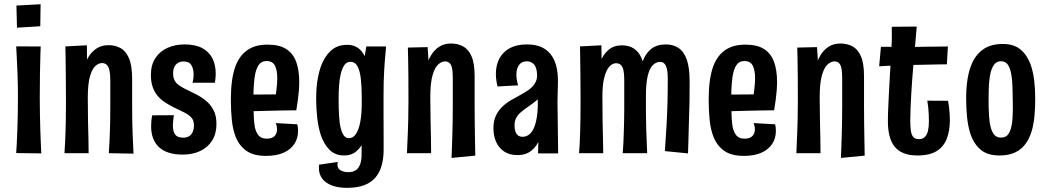

<svg xmlns="http://www.w3.org/2000/svg" viewBox="-20 -739 5055 925"><path d="M178.8 0 58 -1.6Q59.2 -19.6 60.7 -46.1Q62.2 -72.6 63.4 -106.4Q64.6 -140.2 65.5 -180.4Q66.4 -220.6 66.4 -266Q66.4 -331.2 64.5 -382Q62.6 -432.8 60.6 -466.9Q58.6 -501 58 -515.4L176 -515.2Q175.4 -503.2 174.4 -468.4Q173.4 -433.6 172.5 -381.7Q171.6 -329.8 171.6 -265Q171.6 -222.4 172.5 -183.4Q173.4 -144.4 174.3 -110.3Q175.2 -76.2 176.7 -48.3Q178.2 -20.4 178.8 0ZM174 -612.6 61.8 -605.6 59.2 -712.2 175.6 -718.6Z M623.2 1.2 504.2 -1Q505.8 -25.2 507 -47.6Q508.2 -70 509.1 -94.6Q510 -119.2 510.7 -150.9Q511.4 -182.6 511.4 -226.6Q511.4 -243.8 511.4 -262Q511.4 -280.2 511.4 -302.3Q511.4 -324.4 511.4 -351.8Q511.4 -380.8 507.4 -399.3Q503.4 -417.8 494.5 -426.5Q485.6 -435.2 471 -435.2Q455.8 -435.2 440.1 -421.6Q424.4 -408 413.7 -372Q403 -336 403 -268.8L362 -244.6Q362 -286.4 366.2 -326.6Q370.4 -366.8 380 -402.1Q389.6 -437.4 406 -464.2Q422.4 -491 446.3 -506.2Q470.2 -521.4 503 -521.4Q535.2 -521.4 560.9 -507.3Q586.6 -493.2 601.6 -457.9Q616.6 -422.6 616.6 -359.8Q616.6 -325.4 616.6 -304.3Q616.6 -283.2 616.6 -267.3Q616.6 -251.4 616.6 -231.8Q616.6 -185.8 617.3 -152.7Q618 -119.6 618.9 -94.6Q619.8 -69.6 621 -47Q622.2 -24.4 623.2 1.2ZM290.6 -1Q292.2 -26.2 293.4 -49.3Q294.6 -72.4 295.5 -98.8Q296.4 -125.2 297.1 -160.4Q297.8 -195.6 297.8 -246Q297.8 -314.2 297.1 -369.4Q296.4 -424.6 296 -462.5Q295.6 -500.4 295 -515.4L398.6 -520.8Q399.2 -504.8 399.1 -468.6Q399 -432.4 399.9 -381.2Q400.8 -330 403 -268.8Q403 -203.8 404 -156.9Q405 -110 406 -73.6Q407 -37.2 407 -1Z M859.2 5.8Q821.2 5.8 792.6 -3.5Q764 -12.8 745.3 -30.6Q726.6 -48.4 717.3 -73.7Q708 -99 708 -131Q708 -143.2 709.2 -156.3Q710.4 -169.4 713.2 -183.4L817.6 -184Q816 -170.6 814.4 -158.3Q812.8 -146 812.8 -136.2Q812.8 -105.6 823.9 -90.7Q835 -75.8 862.6 -75.8Q880 -75.8 891.6 -83.2Q903.2 -90.6 908.8 -104.2Q914.4 -117.8 914.4 -135.4Q914.4 -159.6 901.2 -173.5Q888 -187.4 865.6 -198.3Q843.2 -209.2 816.4 -222.2Q795.2 -232.8 775.3 -245.7Q755.4 -258.6 740.2 -276.3Q725 -294 716 -318.8Q707 -343.6 707 -378Q707 -426.4 728.5 -459.1Q750 -491.8 786.9 -508.4Q823.8 -525 868.8 -525Q921.4 -525 954.5 -507.1Q987.6 -489.2 1003.4 -457.8Q1019.2 -426.4 1019.2 -384.8Q1019.2 -378.2 1018.7 -370.8Q1018.2 -363.4 1017.5 -356Q1016.8 -348.6 1015.4 -340.4H907.8Q910.4 -350.8 911.6 -361.2Q912.8 -371.6 912.8 -381Q912.8 -406.8 902.1 -424.9Q891.4 -443 865.2 -443Q849.8 -443 838.1 -436.3Q826.4 -429.6 820.2 -417.1Q814 -404.6 814 -386.2Q814 -366.8 820.4 -353.3Q826.8 -339.8 839.4 -330.4Q852 -321 870 -311.6Q895.2 -299.2 921.9 -286Q948.6 -272.8 971.3 -254.5Q994 -236.2 1008.4 -209.2Q1022.8 -182.2 1022.8 -141.6Q1022.8 -95 1002.3 -62.2Q981.8 -29.4 945.3 -11.8Q908.8 5.8 859.2 5.8Z M1261.8 12Q1201.6 12 1167.1 -12.4Q1132.6 -36.8 1115.6 -79.2Q1101.6 -114.6 1096.9 -160.5Q1092.2 -206.4 1092.2 -260.6Q1092.2 -307 1097.4 -347.2Q1102.6 -387.4 1114.4 -420.2Q1126.6 -452.6 1146.9 -475.7Q1167.2 -498.8 1197 -511.4Q1226.8 -524 1268.6 -524Q1326.6 -524 1359.7 -502.3Q1392.8 -480.6 1407.2 -440.5Q1421.6 -400.4 1421.6 -345.4Q1421.6 -324.6 1419.9 -302.4Q1418.2 -280.2 1415 -256.7Q1411.8 -233.2 1407.4 -207.4L1306.8 -269.2Q1309.2 -286.6 1311.3 -302.6Q1313.4 -318.6 1314.6 -333.9Q1315.8 -349.2 1315.8 -362.2Q1315.8 -400.4 1304.5 -422.7Q1293.2 -445 1264.4 -445Q1238.6 -445 1225.2 -424.5Q1211.8 -404 1206.4 -364.8Q1204.8 -351.6 1203.5 -336.1Q1202.2 -320.6 1201.5 -304Q1200.8 -287.4 1200.8 -269.8Q1200.8 -240.2 1201.3 -214Q1201.8 -187.8 1203.3 -166.1Q1204.8 -144.4 1207.6 -127.4Q1213.8 -99.4 1226.9 -85.2Q1240 -71 1264.6 -71Q1291.4 -71 1303.1 -83.8Q1314.8 -96.6 1314.8 -116Q1314.8 -122.8 1313.2 -130.6Q1311.6 -138.4 1308.4 -146L1412.4 -140.2Q1414.4 -132.6 1415.2 -124.3Q1416 -116 1416 -108Q1416 -73.2 1398.3 -45.9Q1380.6 -18.6 1346.3 -3.3Q1312 12 1261.8 12ZM1125.2 -199.8 1122.4 -282.8 1390 -284.8 1407.4 -207.4Q1407.4 -207.4 1388.3 -207.4Q1369.2 -207.4 1338 -206.7Q1306.8 -206 1269.2 -205.2Q1231.6 -204.4 1193.8 -203.1Q1156 -201.8 1125.2 -199.8Z M1651.8 166Q1609.4 166 1579 154.5Q1548.6 143 1532.5 121.6Q1516.4 100.2 1516.4 71.4Q1516.4 66.4 1516.4 62.4Q1516.4 58.4 1516.8 54.4L1607.2 41.2Q1606.2 44.8 1606 47.8Q1605.8 50.8 1605.8 54.4Q1605.8 65.8 1611.8 73.6Q1617.8 81.4 1629.9 85.9Q1642 90.4 1658.4 90.4Q1679.2 90.4 1693 81.7Q1706.8 73 1714.4 54.2Q1722 35.4 1722 5.6Q1722 -19.6 1722.2 -60.8Q1722.4 -102 1722.6 -156.6Q1722.8 -211.2 1722.8 -276.6Q1722.8 -317 1724.3 -350.1Q1725.8 -383.2 1728.9 -411.1Q1732 -439 1736.1 -464.1Q1740.2 -489.2 1744.8 -515H1840.2Q1837 -484.4 1834.8 -456.3Q1832.6 -428.2 1830.9 -400.7Q1829.2 -373.2 1828.5 -343.1Q1827.8 -313 1827.8 -278Q1827.8 -229.4 1827.8 -193.4Q1827.8 -157.4 1828 -128.6Q1828.2 -99.8 1828.2 -73.2Q1828.2 -46.6 1828.2 -17Q1828.2 22.6 1819.3 56.2Q1810.4 89.8 1790.2 114.6Q1770 139.4 1736 152.7Q1702 166 1651.8 166ZM1638.2 10Q1594 10 1566.9 -17.9Q1539.8 -45.8 1525.2 -89.2Q1513.4 -126.8 1508.3 -171.5Q1503.2 -216.2 1503.2 -261Q1503.2 -289.2 1505.2 -316.5Q1507.2 -343.8 1512.5 -369.6Q1517.8 -395.4 1525.4 -417.8Q1542 -464.8 1573 -493.9Q1604 -523 1653 -523Q1693 -523 1718.2 -496.4Q1743.4 -469.8 1755.6 -409.8Q1767.8 -349.8 1767.8 -249L1722.8 -271.2Q1722.8 -320.4 1718.5 -358.7Q1714.2 -397 1702.5 -419.1Q1690.8 -441.2 1668.6 -441.2Q1649.6 -441.2 1638.6 -424.8Q1627.6 -408.4 1621.2 -381.2Q1615.4 -356 1613.4 -325Q1611.4 -294 1611.4 -262.6Q1611.4 -241.8 1611.8 -221Q1612.2 -200.2 1613.5 -180.8Q1614.8 -161.4 1617 -144Q1620.2 -123.2 1625.7 -107.3Q1631.2 -91.4 1639.8 -82.4Q1648.4 -73.4 1661 -73.4Q1681.8 -73.4 1695.3 -94.2Q1708.8 -115 1715.8 -152.5Q1722.8 -190 1722.8 -238.8L1767.8 -249Q1767.8 -231 1765.6 -199.1Q1763.4 -167.2 1756.2 -131.4Q1749 -95.6 1735 -63.4Q1721 -31.2 1697.4 -10.6Q1673.8 10 1638.2 10Z M2269.8 10.8 2155.4 21.8Q2156.4 -2.4 2157.3 -28Q2158.2 -53.6 2159.1 -82.9Q2160 -112.2 2160.7 -147.4Q2161.4 -182.6 2161.4 -226.6Q2161.4 -243.8 2161.4 -265.9Q2161.4 -288 2161.4 -313.7Q2161.4 -339.4 2161.4 -366.8Q2161.4 -395.2 2157.4 -411.8Q2153.4 -428.4 2145.1 -435.8Q2136.8 -443.2 2124 -443.2Q2108.8 -443.2 2092.2 -429.5Q2075.6 -415.8 2064.3 -378Q2053 -340.2 2053 -268.8L2012 -220.6Q2012 -273.2 2016.2 -319.9Q2020.4 -366.6 2030 -405.3Q2039.6 -444 2056 -471.5Q2072.4 -499 2096.3 -514.2Q2120.2 -529.4 2153 -529.4Q2185.2 -529.4 2210.9 -515.7Q2236.6 -502 2251.6 -468Q2266.6 -434 2266.6 -372.4Q2266.6 -346.8 2266.6 -326.9Q2266.6 -307 2266.6 -290.9Q2266.6 -274.8 2266.6 -260.6Q2266.6 -246.4 2266.6 -231.8Q2266.6 -185.8 2267.1 -151.4Q2267.6 -117 2268 -90Q2268.4 -63 2268.9 -38.9Q2269.4 -14.8 2269.8 10.8ZM1940.6 -1Q1941.6 -26.6 1942.6 -49.9Q1943.6 -73.2 1944.8 -99.2Q1946 -125.2 1946.7 -160.4Q1947.4 -195.6 1947.8 -246Q1948.2 -314.2 1947.5 -367.9Q1946.8 -421.6 1946.2 -458.2Q1945.6 -494.8 1945 -509.8L2040.2 -512Q2041.2 -500.2 2042.5 -477.7Q2043.8 -455.2 2045.4 -423.8Q2047 -392.4 2048.9 -353.3Q2050.8 -314.2 2053 -268.8Q2053.4 -203.8 2054.4 -156.9Q2055.4 -110 2056.2 -73.6Q2057 -37.2 2057 -1Z M2572.2 0 2574.6 -96.2 2567.6 -376.2Q2566.6 -413.6 2552.8 -428.6Q2539 -443.6 2518 -443.6Q2493.6 -443.6 2480.7 -426.1Q2467.8 -408.6 2467.8 -380Q2467.8 -367.6 2469.8 -354.7Q2471.8 -341.8 2475.8 -327.8L2377 -322.4Q2373 -338.2 2371 -353.6Q2369 -369 2369 -382.8Q2369 -425.2 2385.9 -457.1Q2402.8 -489 2436.1 -507Q2469.4 -525 2518.2 -525Q2565 -525 2594.5 -509.2Q2624 -493.4 2640.4 -467.1Q2656.8 -440.8 2662.7 -408.6Q2668.6 -376.4 2668 -344L2665.8 -249.2L2669 0ZM2472.6 8.2Q2435.4 8.2 2409.6 -8.6Q2383.8 -25.4 2370.5 -54.5Q2357.2 -83.6 2357.2 -121.2Q2357.2 -156.2 2368.8 -181.1Q2380.4 -206 2399.5 -224.4Q2418.6 -242.8 2442.1 -256.5Q2465.6 -270.2 2489.2 -282.8Q2506.2 -292.4 2520.7 -301.7Q2535.2 -311 2545.7 -322.3Q2556.2 -333.6 2561.9 -346.9Q2567.6 -360.2 2567.6 -376.2L2615 -352.4Q2612 -318.6 2597.6 -294.8Q2583.2 -271 2563.7 -254.4Q2544.2 -237.8 2524 -224.6Q2505.6 -211.8 2490.5 -199.3Q2475.4 -186.8 2467.1 -171.3Q2458.8 -155.8 2458.8 -134.4Q2458.8 -117.8 2462.9 -105.5Q2467 -93.2 2475.7 -86.6Q2484.4 -80 2498 -80Q2520.4 -80 2536.6 -97.6Q2552.8 -115.2 2562 -152.4Q2571.2 -189.6 2571.2 -246.2L2611 -300.2Q2611 -230.8 2604.8 -174.2Q2598.6 -117.6 2583.2 -76.6Q2567.8 -35.6 2540.9 -13.7Q2514 8.2 2472.6 8.2Z M2980.2 -1Q2982.2 -27.2 2983.4 -52.4Q2984.6 -77.6 2985.3 -102.9Q2986 -128.2 2986.7 -155.1Q2987.4 -182 2987.4 -211.8Q2987.4 -235.4 2987.4 -257.8Q2987.4 -280.2 2987.4 -304.3Q2987.4 -328.4 2987.4 -355.8Q2987.4 -382.6 2983.8 -399.9Q2980.2 -417.2 2971.3 -425.8Q2962.4 -434.4 2947.6 -434.4Q2930.8 -434.4 2915.9 -418.3Q2901 -402.2 2891.6 -366.9Q2882.2 -331.6 2882.2 -274.8L2840.8 -227.8Q2841.2 -292.2 2848.2 -345.6Q2855.2 -399 2870.6 -438.1Q2886 -477.2 2911.8 -498.9Q2937.6 -520.6 2975.8 -520.6Q3010.2 -520.6 3032.4 -506Q3054.6 -491.4 3066.9 -467Q3079.2 -442.6 3084.6 -411Q3090 -379.4 3091.1 -344.9Q3092.2 -310.4 3091.8 -276.8Q3091.4 -233.2 3091.9 -194.1Q3092.4 -155 3093.3 -120.9Q3094.2 -86.8 3095.6 -56.7Q3097 -26.6 3098 -1ZM2769.8 -1Q2771.8 -26.6 2773 -50.5Q2774.2 -74.4 2774.9 -101.2Q2775.6 -128 2776.3 -163Q2777 -198 2777 -246Q2777 -314.2 2776.3 -369.4Q2775.6 -424.6 2775.2 -462.5Q2774.8 -500.4 2774.2 -515.4L2877.4 -520.8Q2878 -504.8 2878.1 -470Q2878.2 -435.2 2879.1 -385.6Q2880 -336 2882.2 -274.8Q2882.2 -215.8 2883 -166.7Q2883.8 -117.6 2884.8 -77.2Q2885.8 -36.8 2886.2 -1ZM3294.6 0 3183.2 -11Q3185.8 -49.4 3187.6 -79.4Q3189.4 -109.4 3191.4 -138.8Q3193.4 -168.2 3194.4 -203.8Q3195.4 -222.2 3195.8 -246.5Q3196.2 -270.8 3196.7 -300.1Q3197.2 -329.4 3197.2 -361.8Q3197.2 -386.6 3193.6 -404.3Q3190 -422 3181.9 -431.4Q3173.8 -440.8 3160.2 -440.8Q3140 -440.8 3124.3 -424.5Q3108.6 -408.2 3100.2 -371.9Q3091.8 -335.6 3091.8 -276.8L3050.4 -222.2Q3050 -292.2 3055.8 -348Q3061.6 -403.8 3076.2 -443.3Q3090.8 -482.8 3117.9 -503.9Q3145 -525 3187.6 -525Q3223.8 -525 3249.7 -507.4Q3275.6 -489.8 3289 -450.9Q3302.4 -412 3302.4 -347.8Q3302.4 -322.8 3302.2 -296.8Q3302 -270.8 3301.8 -247.9Q3301.6 -225 3300.6 -207.4Q3299.6 -168.6 3298.6 -136.3Q3297.6 -104 3296.9 -71.9Q3296.2 -39.8 3294.6 0Z M3563.8 12Q3503.6 12 3469.1 -12.4Q3434.6 -36.8 3417.6 -79.2Q3403.6 -114.6 3398.9 -160.5Q3394.2 -206.4 3394.2 -260.6Q3394.2 -307 3399.4 -347.2Q3404.6 -387.4 3416.4 -420.2Q3428.6 -452.6 3448.9 -475.7Q3469.2 -498.8 3499 -511.4Q3528.8 -524 3570.6 -524Q3628.6 -524 3661.7 -502.3Q3694.8 -480.6 3709.2 -440.5Q3723.6 -400.4 3723.6 -345.4Q3723.6 -324.6 3721.9 -302.4Q3720.2 -280.2 3717 -256.7Q3713.8 -233.2 3709.4 -207.4L3608.8 -269.2Q3611.2 -286.6 3613.3 -302.6Q3615.4 -318.6 3616.6 -333.9Q3617.8 -349.2 3617.8 -362.2Q3617.8 -400.4 3606.5 -422.7Q3595.2 -445 3566.4 -445Q3540.6 -445 3527.2 -424.5Q3513.8 -404 3508.4 -364.8Q3506.8 -351.6 3505.5 -336.1Q3504.2 -320.6 3503.5 -304Q3502.8 -287.4 3502.8 -269.8Q3502.8 -240.2 3503.3 -214Q3503.8 -187.8 3505.3 -166.1Q3506.8 -144.4 3509.6 -127.4Q3515.8 -99.4 3528.9 -85.2Q3542 -71 3566.6 -71Q3593.4 -71 3605.1 -83.8Q3616.8 -96.6 3616.8 -116Q3616.8 -122.8 3615.2 -130.6Q3613.6 -138.4 3610.4 -146L3714.4 -140.2Q3716.4 -132.6 3717.2 -124.3Q3718 -116 3718 -108Q3718 -73.2 3700.3 -45.9Q3682.6 -18.6 3648.3 -3.3Q3614 12 3563.8 12ZM3427.2 -199.8 3424.4 -282.8 3692 -284.8 3709.4 -207.4Q3709.4 -207.4 3690.3 -207.4Q3671.2 -207.4 3640 -206.7Q3608.8 -206 3571.2 -205.2Q3533.6 -204.4 3495.8 -203.1Q3458 -201.8 3427.2 -199.8Z M4145.8 10.8 4031.4 21.8Q4032.4 -2.4 4033.3 -28Q4034.2 -53.6 4035.1 -82.9Q4036 -112.2 4036.7 -147.4Q4037.4 -182.6 4037.4 -226.6Q4037.4 -243.8 4037.4 -265.9Q4037.4 -288 4037.4 -313.7Q4037.4 -339.4 4037.4 -366.8Q4037.4 -395.2 4033.4 -411.8Q4029.4 -428.4 4021.1 -435.8Q4012.8 -443.2 4000 -443.2Q3984.8 -443.2 3968.2 -429.5Q3951.6 -415.8 3940.3 -378Q3929 -340.2 3929 -268.8L3888 -220.6Q3888 -273.2 3892.2 -319.9Q3896.4 -366.6 3906 -405.3Q3915.6 -444 3932 -471.5Q3948.4 -499 3972.3 -514.2Q3996.2 -529.4 4029 -529.4Q4061.2 -529.4 4086.9 -515.7Q4112.6 -502 4127.6 -468Q4142.6 -434 4142.6 -372.4Q4142.6 -346.8 4142.6 -326.9Q4142.6 -307 4142.6 -290.9Q4142.6 -274.8 4142.6 -260.6Q4142.6 -246.4 4142.6 -231.8Q4142.6 -185.8 4143.1 -151.4Q4143.6 -117 4144 -90Q4144.4 -63 4144.9 -38.9Q4145.4 -14.8 4145.8 10.8ZM3816.6 -1Q3817.6 -26.6 3818.6 -49.9Q3819.6 -73.2 3820.8 -99.2Q3822 -125.2 3822.7 -160.4Q3823.4 -195.6 3823.8 -246Q3824.2 -314.2 3823.5 -367.9Q3822.8 -421.6 3822.2 -458.2Q3821.6 -494.8 3821 -509.8L3916.2 -512Q3917.2 -500.2 3918.5 -477.7Q3919.8 -455.2 3921.4 -423.8Q3923 -392.4 3924.9 -353.3Q3926.8 -314.2 3929 -268.8Q3929.4 -203.8 3930.4 -156.9Q3931.4 -110 3932.2 -73.6Q3933 -37.2 3933 -1Z M4400 10Q4359.8 10 4332.4 -1.5Q4305 -13 4288.6 -34.5Q4272.2 -56 4264.9 -86.4Q4257.6 -116.8 4257.6 -155Q4257.6 -188.8 4259.5 -224.7Q4261.4 -260.6 4263 -298.8Q4265.4 -346.6 4267.6 -382.7Q4269.8 -418.8 4271.6 -447.1Q4273.4 -475.4 4274.7 -500.7Q4276 -526 4276.6 -552.3Q4277.2 -578.6 4276.4 -610L4396.6 -611Q4392.6 -564.6 4388.7 -520.3Q4384.8 -476 4381.1 -435.3Q4377.4 -394.6 4374.9 -357.9Q4372.4 -321.2 4370.4 -290.4Q4368.4 -252.4 4366.9 -219.4Q4365.4 -186.4 4365.4 -156.8Q4365.4 -129 4368.3 -109Q4371.2 -89 4380.2 -78.8Q4389.2 -68.6 4407.2 -68.6Q4425.4 -68.6 4435.9 -79.4Q4446.4 -90.2 4450.8 -109.2Q4455.2 -128.2 4455.2 -152.8Q4455.2 -169.4 4454.5 -186.4Q4453.8 -203.4 4452.1 -220.6Q4450.4 -237.8 4447.4 -254L4547.6 -253.4Q4550.6 -237 4552.4 -221.1Q4554.2 -205.2 4555.2 -190.1Q4556.2 -175 4556.2 -160.6Q4556.2 -110.8 4541.9 -72.2Q4527.6 -33.6 4493.5 -11.8Q4459.4 10 4400 10ZM4215.6 -419.4 4224 -513.4Q4226.2 -513.4 4236.8 -513.4Q4247.4 -513.4 4262.6 -513.4Q4277.8 -513.4 4293.9 -512.9Q4310 -512.4 4323 -512.4Q4336 -512.4 4343 -512.4Q4359.6 -512.4 4385 -512.9Q4410.4 -513.4 4438.2 -513.9Q4466 -514.4 4490.9 -514.4Q4515.8 -514.4 4531.2 -514.9Q4546.6 -515.4 4546.6 -515.4L4541.8 -429Q4541.8 -429 4528.6 -429Q4515.4 -429 4493.9 -428.5Q4472.4 -428 4447.2 -427.5Q4422 -427 4398.8 -426.5Q4375.6 -426 4358.6 -426Q4337.6 -426 4313 -424.7Q4288.4 -423.4 4266.4 -422.4Q4244.4 -421.4 4230 -420.4Q4215.6 -419.4 4215.6 -419.4Z M4794.8 10Q4735 10 4701.4 -20.4Q4667.8 -50.8 4652.6 -102.6Q4642.6 -136.8 4638.6 -178.6Q4634.6 -220.4 4634.6 -267Q4634.6 -298.8 4637.4 -327.7Q4640.2 -356.6 4646 -382.6Q4651.8 -408.6 4661.4 -430.6Q4680.2 -475.4 4716.7 -501.3Q4753.2 -527.2 4811.4 -527.2Q4864.8 -527.2 4896.7 -500.4Q4928.6 -473.6 4945 -428.6Q4957 -395.4 4962.2 -353.2Q4967.4 -311 4967.4 -263.6Q4967.4 -221.8 4964.1 -184.1Q4960.8 -146.4 4952.4 -114.6Q4942.2 -76.2 4922.4 -48.2Q4902.6 -20.2 4871.7 -5.1Q4840.8 10 4794.8 10ZM4802.4 -76Q4827.4 -76 4839.4 -95Q4851.4 -114 4855.4 -145.6Q4857.6 -160.8 4858.5 -177.6Q4859.4 -194.4 4859.6 -213.3Q4859.8 -232.2 4859.2 -252.4Q4858.6 -288.4 4857.8 -319.9Q4857 -351.4 4853 -375.4Q4848 -408 4836.4 -426Q4824.8 -444 4802.4 -444Q4788.8 -444 4779.3 -437.3Q4769.8 -430.6 4763.4 -418.5Q4757 -406.4 4752.4 -389.2Q4748.4 -372.4 4746.2 -350.9Q4744 -329.4 4743.4 -305.1Q4742.8 -280.8 4742.8 -255.2Q4742.8 -235.6 4743.2 -216.5Q4743.6 -197.4 4745 -180.5Q4746.4 -163.6 4748.2 -148.4Q4753.2 -115.2 4765.6 -95.6Q4778 -76 4802.4 -76Z"/></svg>

Font: Truculenta
Style: Regular
Weight: 400
Designer: Ivan Castro, Eva Sanz & Omnibus-Type Team
Foundry: Omnibus-Type
Version: Version 1.002